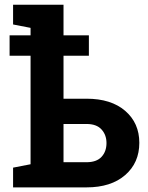

<svg xmlns="http://www.w3.org/2000/svg" viewBox="-20 -811 642 831"><path d="M36.6 0V-85.4L112.3 -100.1V-569.8H21.5V-658.2H112.3V-690.4L36.6 -705.1V-790.5H254.9V-658.2H364.7V-569.8H254.9V-383.8H354.5Q460.9 -383.8 522 -331.1Q583 -278.3 583 -192.9Q583 -106.4 521.7 -53.2Q460.4 0 354.5 0ZM254.9 -108.9H354.5Q397.9 -108.9 419.4 -132.1Q440.9 -155.3 440.9 -191.9Q440.9 -227.1 419.4 -250.7Q397.9 -274.4 354.5 -274.4H254.9Z"/></svg>

Font: Roboto Slab
Style: Bold
Weight: 700
Designer: Google
Version: Version 2.000; ttfautohint (v1.8.1.43-b0c9)